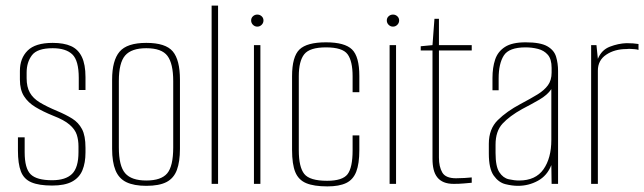

<svg xmlns="http://www.w3.org/2000/svg" viewBox="-20 -656 2298 685"><path d="M166 6Q119 6 92 -5.5Q65 -17 54.5 -44.5Q44 -72 44 -119V-166H68V-113Q68 -55 89.5 -34Q111 -13 166 -13Q214 -13 237 -35.5Q260 -58 260 -113V-134Q260 -156 254 -175Q248 -194 228.5 -211Q209 -228 170 -243Q133 -258 106.5 -274Q80 -290 65.5 -313Q51 -336 51 -372V-403Q51 -448 78.5 -475.5Q106 -503 168 -503Q208 -503 233.5 -491.5Q259 -480 272 -453Q285 -426 285 -381V-335H261V-378Q261 -440 238 -462Q215 -484 168 -484Q113 -484 94 -459Q75 -434 75 -397V-377Q75 -346 86.5 -325.5Q98 -305 122 -290.5Q146 -276 184 -260Q215 -247 237.5 -233Q260 -219 272.5 -195.5Q285 -172 285 -129V-112Q285 -75 274 -48.5Q263 -22 237 -8Q211 6 166 6Z M502 7Q458 7 431 -6Q404 -19 392 -48.5Q380 -78 380 -125V-372Q380 -440 406.5 -471.5Q433 -503 502 -503Q571 -503 596.5 -472.5Q622 -442 622 -372V-125Q622 -79 611 -49.5Q600 -20 574 -6.5Q548 7 502 7ZM502 -12Q555 -12 576.5 -37.5Q598 -63 598 -130V-367Q598 -429 577.5 -456.5Q557 -484 502 -484Q449 -484 426.5 -458Q404 -432 404 -367V-130Q404 -64 426.5 -38Q449 -12 502 -12Z M735 0V-636H758V0Z M886 0V-495H909V0ZM898 -561Q889 -561 882.5 -567.5Q876 -574 876 -583Q876 -592 882.5 -598Q889 -604 898 -604Q907 -604 913.5 -598Q920 -592 920 -583Q920 -574 913.5 -567.5Q907 -561 898 -561Z M1148 9Q1100 9 1072.5 -2.5Q1045 -14 1033.5 -42Q1022 -70 1022 -121V-384Q1022 -454 1048.5 -479.5Q1075 -505 1143 -505Q1210 -505 1236 -479.5Q1262 -454 1262 -385V-327H1238V-384Q1238 -438 1220 -462.5Q1202 -487 1143 -487Q1085 -487 1065.5 -462.5Q1046 -438 1046 -384V-120Q1046 -60 1065.5 -35.5Q1085 -11 1147 -11Q1202 -11 1220 -34.5Q1238 -58 1238 -120V-173H1262V-121Q1262 -72 1251 -43.5Q1240 -15 1215 -3Q1190 9 1148 9Z M1370 0V-495H1393V0ZM1382 -561Q1373 -561 1366.5 -567.5Q1360 -574 1360 -583Q1360 -592 1366.5 -598Q1373 -604 1382 -604Q1391 -604 1397.5 -598Q1404 -592 1404 -583Q1404 -574 1397.5 -567.5Q1391 -561 1382 -561Z M1599 0Q1578 0 1563.5 -6Q1549 -12 1540 -23.5Q1531 -35 1527 -51.5Q1523 -68 1523 -90V-476H1481V-491L1523 -495L1530 -589H1546V-495H1663V-476H1546V-94Q1546 -61 1558 -40.5Q1570 -20 1607 -20Q1622 -20 1637.5 -21Q1653 -22 1663 -23V-4Q1652 -3 1635 -1.5Q1618 0 1599 0Z M1828 7Q1807 7 1783 1Q1759 -5 1741.5 -29.5Q1724 -54 1724 -108V-143Q1724 -196 1756 -227.5Q1788 -259 1837 -285Q1873 -304 1897.5 -319Q1922 -334 1935 -352Q1948 -370 1948 -397V-414Q1948 -445 1934.5 -460.5Q1921 -476 1899.5 -481.5Q1878 -487 1855 -487Q1796 -487 1777.5 -458Q1759 -429 1759 -376V-334H1737V-378Q1737 -415 1746.5 -443.5Q1756 -472 1781.5 -488.5Q1807 -505 1855 -505Q1908 -505 1932.5 -491Q1957 -477 1964 -453.5Q1971 -430 1971 -403V0H1948L1947 -67Q1932 -29 1899 -11Q1866 7 1828 7ZM1832 -12Q1891 -12 1919 -52Q1947 -92 1947 -157V-338Q1933 -317 1903.5 -300Q1874 -283 1843 -267Q1798 -242 1773 -215Q1748 -188 1748 -140V-110Q1748 -62 1761.5 -41.5Q1775 -21 1795 -16.5Q1815 -12 1832 -12Z M2089 0V-495H2108L2113 -446Q2126 -478 2156 -489.5Q2186 -501 2215 -502Q2240 -502 2258 -499V-478Q2252 -480 2245 -480.5Q2238 -481 2230.5 -481.5Q2223 -482 2215 -481Q2173 -481 2143 -461Q2113 -441 2113 -404V0Z"/></svg>

Font: Alumni Sans Thin
Style: Regular
Weight: 100
Designer: Robert E. Leuschke
Foundry: Robert E. Leuschke
Version: Version 1.018